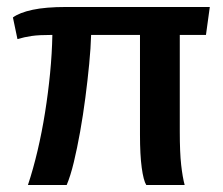

<svg xmlns="http://www.w3.org/2000/svg" viewBox="-20 -530 640 550"><path d="M60 0Q75 -45 87.5 -98Q100 -151 109 -207.5Q118 -264 123.5 -320.5Q129 -377 130 -430Q92 -430 71 -427Q50 -424 30 -418L17 -480Q36 -494 73.5 -502Q111 -510 170 -510H581L570 -430H495V-154Q495 -93 499 -57.5Q503 -22 509 0H399Q391 -13 386 -49.5Q381 -86 381 -144V-430H241Q240 -393 235.5 -346.5Q231 -300 224.5 -250Q218 -200 209.5 -152.5Q201 -105 191.5 -65.5Q182 -26 171 0Z"/></svg>

Font: Chivo Mono Medium
Style: Regular
Weight: 500
Monospace: yes
Designer: Hector Gatti
Foundry: Omnibus-Type
Version: Version 1.008